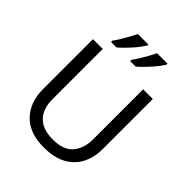

<svg xmlns="http://www.w3.org/2000/svg" viewBox="-259 -1091 1248 1248"><g transform="rotate(45 365.5 -467.0)"><path d="M640 -252Q640 -178 610 -118.5Q580 -59 518.5 -24.5Q457 10 362 10Q229 10 159.5 -62.5Q90 -135 90 -254V-714H180V-251Q180 -164 226.5 -116Q273 -68 367 -68Q464 -68 507.5 -119.5Q551 -171 551 -252V-714H640ZM545 -934Q537 -921 522 -901Q507 -881 487.5 -859Q468 -837 448.5 -817.5Q429 -798 412 -784H362V-796Q376 -815 392 -841Q408 -867 423.5 -894.5Q439 -922 449 -944H545ZM369 -934Q361 -921 346 -901Q331 -881 311.5 -859Q292 -837 272.5 -817.5Q253 -798 236 -784H186V-796Q200 -815 216 -841Q232 -867 247 -894.5Q262 -922 273 -944H369Z"/></g></svg>

Font: Noto Sans Sora Sompeng
Style: Regular
Weight: 400
Designer: Monotype Design Team. David Williams.
Foundry: Monotype Imaging Inc.
Version: Version 2.101